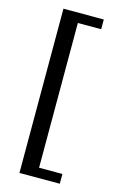

<svg xmlns="http://www.w3.org/2000/svg" viewBox="-130 -785 610 970"><g transform="rotate(15 175.5 -300.5)"><path d="M76 -730H287V-679H165V78H287V129H76Z"/></g></svg>

Font: Rosario Light Medium
Style: Regular
Weight: 500
Version: Version 1.101; ttfautohint (v1.8.1.43-b0c9)